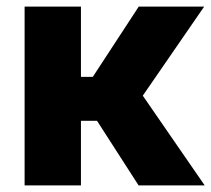

<svg xmlns="http://www.w3.org/2000/svg" viewBox="-20 -559 637 579"><path d="M54.2 0V-539.1H224.1V-327.1H259.8L398.4 -539.1H595.7L410.6 -270.5L597.2 0H397.9L272.5 -194.8H224.1V0Z"/></svg>

Font: Inter 18pt ExtraBold
Style: Regular
Weight: 800
Designer: Rasmus Andersson
Foundry: rsms
Version: Version 4.001;git-66647c0bb